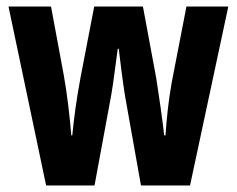

<svg xmlns="http://www.w3.org/2000/svg" viewBox="-20 -567 725 587"><path d="M362 -275 411 0H561L678 -547H550L505 -315C495 -259 489 -201 486 -153H482C476 -206 467 -268 458 -326L417 -547H268L226 -329C213 -260 206 -203 201 -153H198C193 -214 185 -282 175 -337L136 -547H6L121 0H269L320 -276C327 -315 333 -370 340 -418H343C348 -375 355 -320 362 -275Z"/></svg>

Font: Noto Sans Armenian ExtraCondensed
Style: Regular
Weight: 400
Width: 2
Designer: Monotype Design Team
Foundry: Monotype Imaging Inc.
Version: Version 2.008